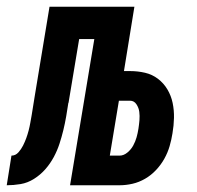

<svg xmlns="http://www.w3.org/2000/svg" viewBox="-66 -550 586 570"><path d="M-46 0 -32 -88Q-20 -88 -11.5 -97.5Q-3 -107 2.5 -118Q8 -129 12 -140Q16 -151 19 -162.5Q22 -174 24 -185.5Q26 -197 28 -208Q30 -222 32.5 -236Q35 -250 37 -264L81 -530H333L302 -339H320Q343 -339 364.5 -334Q386 -329 403 -316Q420 -303 431 -284.5Q442 -266 446.5 -244.5Q451 -223 450.5 -200Q450 -177 446 -154Q443 -135 437.5 -116Q432 -97 422 -79Q412 -61 397.5 -45.5Q383 -30 365 -19.5Q347 -9 327.5 -4.5Q308 0 289 0H142L214 -434H169L138 -248Q138 -248 138 -248Q138 -248 138 -248V-247Q138 -247 138 -246.5Q138 -246 138 -246L137 -245Q134 -225 130.5 -204.5Q127 -184 122 -163.5Q117 -143 110.5 -123Q104 -103 93.5 -83.5Q83 -64 68.5 -47.5Q54 -31 35 -19Q16 -7 -5 -3.5Q-26 0 -46 0ZM260 -88H289Q301 -88 312 -97Q323 -106 329.5 -118Q336 -130 339.5 -142.5Q343 -155 345 -168Q347 -181 348 -193.5Q349 -206 347.5 -218Q346 -230 339 -240.5Q332 -251 320 -251H287Z"/></svg>

Font: Iosevka Curly Oblique
Style: Bold
Weight: 700
Italic angle: -9°
Monospace: yes
Designer: Belleve Invis
Foundry: Belleve Invis
Version: Version 11.1.0; ttfautohint (v1.8.3)